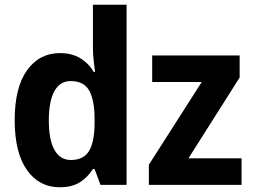

<svg xmlns="http://www.w3.org/2000/svg" viewBox="-20 -780 1066 810"><path d="M232 10Q145 10 93.5 -63Q42 -136 42 -273Q42 -411 94 -483.5Q146 -556 233 -556Q283 -556 318.5 -534.5Q354 -513 376 -476H381Q378 -498 375 -525.5Q372 -553 372 -580V-760H514V0H404L379 -67H372Q350 -32 317 -11Q284 10 232 10ZM279 -105Q332 -105 355 -142Q378 -179 379 -256V-277Q379 -357 356.5 -397.5Q334 -438 278 -438Q233 -438 209.5 -395.5Q186 -353 186 -272Q186 -189 210 -147Q234 -105 279 -105ZM999 0H608V-85L831 -434H622V-546H991V-453L775 -112H999Z"/></svg>

Font: Noto Sans SemiCondensed
Style: Bold
Weight: 700
Width: 4
Designer: Monotype Design Team
Foundry: Monotype Imaging Inc.
Version: Version 2.013; ttfautohint (v1.8.4.7-5d5b)